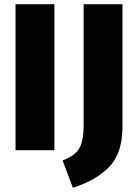

<svg xmlns="http://www.w3.org/2000/svg" viewBox="-20 -715 654 914"><path d="M239 -695V0H54V-695ZM563 -695V-108Q563 -42 544 8Q525 58 488.5 90.5Q452 123 415 142.5Q378 162 327 179L278 49Q340 25 359 -11.5Q378 -48 378 -115V-695Z"/></svg>

Font: FiraGO ExtraBold
Style: Regular
Weight: 800
Designer: bBox Type
Foundry: bBox Type GmbH
Version: Version 1.001;PS 001.001;hotconv 1.0.88;makeotf.lib2.5.64775